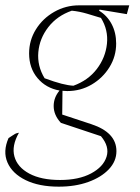

<svg xmlns="http://www.w3.org/2000/svg" viewBox="-42 -498 526 719"><path d="M210 -157Q201 -157 192 -158L191 -69L300 -33Q394 -2 394 68Q394 106 365.5 136Q337 166 288.5 183.5Q240 201 178 201Q104 201 54 176.5Q4 152 -14 110.5Q-32 69 -10 19Q10 6 14 3.5Q18 1 29 -1Q1 48 12 88Q23 128 67.5 152Q112 176 183 176Q253 176 299 151.5Q345 127 357 89Q369 51 336 12L186 -38Q159 -67 159 -101Q159 -133 181 -159Q130 -168 98.5 -205.5Q67 -243 67 -298Q67 -347 92.5 -388Q118 -429 161 -453.5Q204 -478 254 -478H442L433 -445L331 -462L329 -458Q359 -440 376 -408Q393 -376 393 -335Q393 -287 368 -246.5Q343 -206 301.5 -181.5Q260 -157 210 -157ZM233 -177Q288 -197 320.5 -239.5Q353 -282 358.5 -334Q364 -386 336 -431Q310 -439 283 -447Q256 -455 227 -458Q172 -439 139 -396.5Q106 -354 101.5 -302.5Q97 -251 125 -205Q163 -191 188.5 -184.5Q214 -178 233 -177Z"/></svg>

Font: Piazzolla Thin
Style: Italic
Weight: 100
Italic angle: -11.3°
Designer: Juan Pablo del Peral
Foundry: Huerta Tipografica
Version: Version 1.330